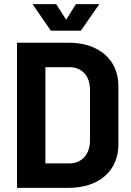

<svg xmlns="http://www.w3.org/2000/svg" viewBox="-20 -906 631 926"><path d="M62 0H311C457 0 551 -82 551 -209V-491C551 -618 457 -700 311 -700H62ZM137 -886 225 -758H370L459 -886H346L299 -811L251 -886ZM199 -118V-582H315C375 -582 414 -540 414 -473V-228C414 -161 373 -118 316 -118Z"/></svg>

Font: Vanilla Cream ExtraBold
Style: Regular
Weight: 800
Designer: Jeremy Tribby, Jinavaṁso
Foundry: Tribby Type
Version: Version 1.422;Glyphs 3.1.2 (3151)